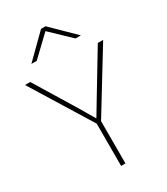

<svg xmlns="http://www.w3.org/2000/svg" viewBox="-226 -1025 975 1122"><g transform="rotate(-30 261.5 -464.0)"><path d="M-2 -690.4H33.2L203.1 -412.1Q208 -403.3 229 -367.7Q250 -332 260.7 -314.5H262.7Q275.4 -334 321.3 -412.1L489.3 -690.4H525.4L277.3 -285.2V0H248V-285.2ZM91.8 -778.3 243.2 -927.7H273.4L425.8 -778.3H389.6L258.8 -903.3L127.9 -778.3Z"/></g></svg>

Font: Gothic A1 Thin
Style: Regular
Weight: 250
Designer: HanYang I&C Co.,Ltd.
Foundry: HanYang I&C Co.,Ltd.
Version: Version 2.50